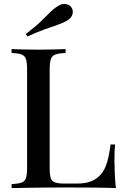

<svg xmlns="http://www.w3.org/2000/svg" viewBox="-20 -958 636 978"><path d="M314 -708V-688Q280 -687 262.5 -680.5Q245 -674 239 -656.5Q233 -639 233 -602V-102Q233 -68 238.5 -51Q244 -34 260.5 -28.5Q277 -23 308 -23H373Q416 -23 445.5 -35Q475 -47 495 -71Q515 -95 526 -133Q537 -171 543 -222H566Q563 -190 563 -138Q563 -118 564.5 -79.5Q566 -41 570 0Q519 -2 455 -2.5Q391 -3 341 -3Q318 -3 282 -3Q246 -3 204.5 -2.5Q163 -2 120.5 -1.5Q78 -1 39 0V-20Q73 -22 90 -28Q107 -34 112.5 -52Q118 -70 118 -106V-602Q118 -639 112.5 -656.5Q107 -674 89.5 -680.5Q72 -687 39 -688V-708Q62 -707 98.5 -706Q135 -705 177 -705Q215 -705 252.5 -706Q290 -707 314 -708ZM278 -929Q298 -941 317.5 -937Q337 -933 346 -917Q354 -902 349 -884.5Q344 -867 322 -853Q301 -841 273.5 -831.5Q246 -822 209 -809Q172 -796 119 -772L112 -785Q159 -821 187.5 -848.5Q216 -876 236 -896Q256 -916 278 -929Z"/></svg>

Font: Playfair Display Medium
Style: Regular
Weight: 500
Designer: Claus Eggers Sørensen
Foundry: Claus Eggers Sørensen
Version: Version 1.203